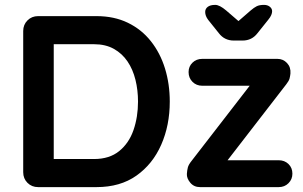

<svg xmlns="http://www.w3.org/2000/svg" viewBox="-20 -766 1239 786"><path d="M375 -700Q447 -700 503 -673Q559 -646 597.5 -597.5Q636 -549 655.5 -485.5Q675 -422 675 -350Q675 -253 640 -173.5Q605 -94 538.5 -47Q472 0 375 0H136Q110 0 92.5 -17.5Q75 -35 75 -61V-639Q75 -665 92.5 -682.5Q110 -700 136 -700ZM365 -115Q428 -115 468 -147.5Q508 -180 526.5 -233.5Q545 -287 545 -350Q545 -397 534.5 -439.5Q524 -482 502 -514.5Q480 -547 446 -566Q412 -585 365 -585H190L200 -594V-104L194 -115ZM1121 -110Q1145 -110 1161 -94.5Q1177 -79 1177 -55Q1177 -32 1161 -16Q1145 0 1121 0H799Q774 0 759 -18Q744 -36 745 -54Q746 -69 749 -80.5Q752 -92 764 -107L1013 -429L1011 -415H808Q784 -415 768 -431Q752 -447 752 -471Q752 -494 768 -509.5Q784 -525 808 -525H1116Q1139 -525 1155 -508Q1171 -491 1169 -465Q1168 -455 1165.5 -445Q1163 -435 1152 -421L907 -104V-110ZM937 -600Q899 -600 876 -630L832 -685Q820 -701 820 -717Q820 -730 830.5 -738Q841 -746 861 -746Q879 -746 906 -723L971 -667L945 -670L1006 -723Q1020 -735 1031 -740.5Q1042 -746 1061 -746Q1075 -746 1084.5 -738.5Q1094 -731 1094 -720Q1094 -713 1090.5 -704.5Q1087 -696 1078 -685L1034 -630Q1011 -600 973 -600Z"/></svg>

Font: zvoove
Style: Bold
Weight: 700
Designer: Vernon Adams (Nunito) & Andrew Paglinawan (Quicksand)
Foundry: zvoove
Version: Version 3.006